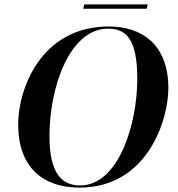

<svg xmlns="http://www.w3.org/2000/svg" viewBox="-20 -846 813 877"><path d="M360 -806H650L655 -826H365ZM343 11C652 11 749 -296 749 -443C749 -645 626 -725 477 -725C166 -725 63 -438 63 -278C63 -79 179 11 343 11ZM346 1C263 1 206 -53 206 -224C206 -450 299 -715 473 -715C558 -715 607 -667 607 -485C607 -280 522 1 346 1Z"/></svg>

Font: Noto Serif Display SemiBold
Style: Italic
Weight: 600
Italic angle: -12°
Designer: Monotype Design Team
Foundry: Monotype Imaging Inc.
Version: Version 2.009